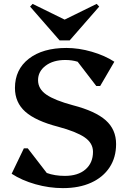

<svg xmlns="http://www.w3.org/2000/svg" viewBox="-20 -953 659 989"><path d="M304 16Q233 16 162.5 -4Q92 -24 40 -58L103 -189H123L221 -62Q262 -47 314 -47Q382 -47 420.5 -80.5Q459 -114 459 -171Q459 -216 416 -245.5Q373 -275 280 -300Q164 -330 110.5 -377.5Q57 -425 57 -500Q57 -595 128.5 -650.5Q200 -706 322 -706Q386 -706 453 -686.5Q520 -667 569 -635L496 -510H476L380 -635Q351 -644 316 -644Q254 -644 215 -614.5Q176 -585 176 -540Q176 -495 219 -465.5Q262 -436 355 -411Q471 -381 524.5 -333.5Q578 -286 578 -211Q578 -142 544.5 -91Q511 -40 449.5 -12Q388 16 304 16ZM148 -933 313 -852 478 -933 491 -919 339 -745H287L135 -919Z"/></svg>

Font: Platypi Medium
Style: Regular
Weight: 500
Designer: David Sargent
Foundry: Bolt Cutter Type
Version: Version 1.200; ttfautohint (v1.8.4.7-5d5b)